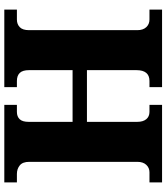

<svg xmlns="http://www.w3.org/2000/svg" viewBox="38 -792 754 869"><g transform="rotate(-90 414.5 -357.0)"><path d="M24 0V-57H70Q90 -57 103.5 -71.5Q117 -86 117 -112V-601Q117 -631 101 -644Q85 -657 62 -657H24V-714H375V-657H343Q322 -657 310 -644.5Q298 -632 298 -604V-405H532V-602Q532 -631 519.5 -644Q507 -657 483 -657H455V-714H806V-657H761Q740 -657 726.5 -644Q713 -631 713 -602V-112Q713 -86 726.5 -71.5Q740 -57 761 -57H806V0H455V-57H483Q532 -57 532 -116V-340H298V-112Q298 -86 310 -71.5Q322 -57 343 -57H375V0Z"/></g></svg>

Font: Noto Serif ExtraBold
Style: Regular
Weight: 800
Designer: Monotype Design Team
Foundry: Monotype Imaging Inc.
Version: Version 2.014